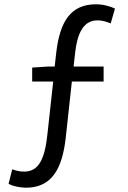

<svg xmlns="http://www.w3.org/2000/svg" viewBox="-20 -766 595 895"><path d="M130 -386H228L201 -140C189 -27 162 34 92 34C72 34 55 30 37 23L20 91C38 101 67 108 101 109C225 109 270 15 286 -120L315 -386H463V-456H323L331 -526C340 -603 366 -671 433 -671C461 -671 480 -663 496 -657L516 -726C495 -736 462 -746 428 -746C310 -746 259 -667 242 -519L235 -456H207L130 -451Z"/></svg>

Font: Source Han Sans JP
Style: Regular
Weight: 400
Designer: Ryoko NISHIZUKA 西塚涼子 (kana, bopomofo & ideographs); Paul D. Hunt (Latin, Greek & Cyrillic); Sandoll Communications 산돌커뮤니
Foundry: Adobe
Version: Version 2.004;hotconv 1.0.118;makeotfexe 2.5.65603